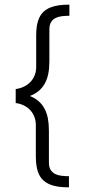

<svg xmlns="http://www.w3.org/2000/svg" viewBox="-20 -722 374 824"><path d="M277.8 -702.1Q251.5 -702.1 230.7 -699Q210 -695.8 194.1 -689Q178.2 -682.1 167 -671.6Q155.8 -661.1 148.7 -646.2Q141.6 -631.3 138.4 -612.5Q135.3 -593.8 135.3 -569.8V-434.6Q135.3 -415 128.7 -398.7Q122.1 -382.3 110.4 -370.1Q98.6 -357.9 82.5 -350.1Q66.4 -342.3 47.4 -339.8V-279.8Q66.4 -277.3 82.3 -269.5Q98.1 -261.7 109.6 -249.5Q121.1 -237.3 127.4 -220.9Q133.8 -204.6 133.8 -185.1V-50.3Q133.8 -26.9 137 -7.8Q140.1 11.2 147.2 26.1Q154.3 41 165.5 51.5Q176.8 62 192.4 68.8Q208 75.7 228.8 78.9Q249.5 82 275.9 82V34.2Q260.3 34.2 244.9 32.5Q229.5 30.8 217.3 24.9Q205.1 19 197.5 7.3Q189.9 -4.4 189.9 -24.4V-161.1Q189.9 -189.9 185.5 -213.4Q181.2 -236.8 171.1 -255.6Q161.1 -274.4 145.5 -287.8Q129.9 -301.3 107.9 -310.1Q130.4 -318.4 146.2 -331.8Q162.1 -345.2 172.4 -363.8Q182.6 -382.3 187.3 -406Q191.9 -429.7 191.9 -458.5V-595.7Q191.9 -615.7 199.5 -627.4Q207 -639.2 219.2 -645Q231.4 -650.9 246.8 -652.6Q262.2 -654.3 277.8 -654.3Z"/></svg>

Font: Saysettha
Style: Regular
Weight: 400
Designer: John M. Durdin
Foundry: Lao Script for Windows
Version: Version 2.201